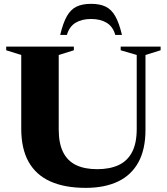

<svg xmlns="http://www.w3.org/2000/svg" viewBox="-20 -942 848 976"><path d="M675 -287V-662.5L593.5 -686.5V-705H796.5V-686.5L719.5 -662.5V-282Q719.5 -182.5 683.5 -117Q647.5 -51.5 579.5 -19.2Q511.5 13 416 13Q308.5 13 235.5 -20Q162.5 -53 125.2 -119.8Q88 -186.5 88 -287.5V-662.5L11.5 -686.5V-705H355.5V-686.5L278.5 -662.5V-283.5Q278.5 -214 300.5 -169.2Q322.5 -124.5 366 -103.2Q409.5 -82 474 -82Q538 -82 582.8 -102.8Q627.5 -123.5 651.2 -168.5Q675 -213.5 675 -287ZM443 -845.5Q395.5 -845.5 364 -826.2Q332.5 -807 320 -764.5H286Q300.5 -825.5 320 -859.8Q339.5 -894 368.8 -908.2Q398 -922.5 443 -922.5Q488 -922.5 517.2 -908.2Q546.5 -894 566 -859.8Q585.5 -825.5 600 -764.5H566Q554 -807 522.2 -826.2Q490.5 -845.5 443 -845.5Z"/></svg>

Font: Newsreader 60pt
Style: Bold
Weight: 700
Designer: Hugues Gentile
Foundry: Production Type
Version: Version 1.003